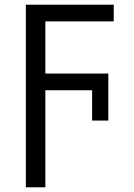

<svg xmlns="http://www.w3.org/2000/svg" viewBox="-20 -557 570 817"><path d="M90 240H173V-173H372V-44H441V-244H173V-466H464V-537H90Z"/></svg>

Font: Noto Sans Mono Condensed
Style: Regular
Weight: 400
Width: 3
Designer: Monotype Design Team
Foundry: Monotype Imaging Inc.
Version: Version 2.014